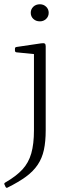

<svg xmlns="http://www.w3.org/2000/svg" viewBox="-47 -696 326 899"><path d="M112 -86V-323H167V-86ZM-26 168Q-29 163 -23 159Q29 129 58 97.5Q87 66 99.5 22Q112 -22 112 -86H167Q167 -33 158.5 6Q150 45 129.5 75.5Q109 106 75 131Q41 156 -11 182Q-17 186 -21 179ZM112 -323V-467L130 -441L30 -451Q23 -452 23 -460V-468Q23 -475 30 -476L145 -493Q158 -495 162.5 -492Q167 -489 167 -480V-323ZM140 -596Q121 -596 109 -607.5Q97 -619 97 -636Q97 -653 109 -664.5Q121 -676 140 -676Q157 -676 169 -664.5Q181 -653 181 -636Q181 -619 169 -607.5Q157 -596 140 -596Z"/></svg>

Font: Hahmlet ExtraLight
Style: Regular
Weight: 250
Designer: Minjoo Ham & Mark Frömberg
Foundry: hypertype
Version: Version 1.002